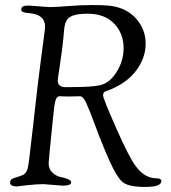

<svg xmlns="http://www.w3.org/2000/svg" viewBox="-20 -730 677 758"><path d="M227 3 152 -3Q123 -3 85.5 1.5Q48 6 47 6Q20 6 20 -9Q20 -19 26.5 -23Q33 -27 47.5 -31Q62 -35 72 -40Q86 -48 90.5 -70.5Q95 -93 108.5 -215Q122 -337 129 -395Q136 -453 142.5 -502Q149 -551 153.5 -584.5Q158 -618 158 -624Q158 -673 96 -678Q64 -680 64 -690.5Q64 -701 70.5 -704.5Q77 -708 94 -708L175 -702Q200 -702 248.5 -706Q297 -710 341.5 -710Q386 -710 407 -708Q475 -702 515 -659Q555 -616 555 -557.5Q555 -499 514.5 -447.5Q474 -396 396 -369Q387 -366 387 -353.5Q387 -341 438.5 -224.5Q490 -108 516 -74Q551 -26 598 -26Q617 -26 617 -15Q617 8 552.5 8Q488 8 465 -10.5Q442 -29 413.5 -92.5Q385 -156 358.5 -227.5Q332 -299 320 -324.5Q308 -350 296 -350L250 -349L215 -350Q204 -350 199 -333Q194 -316 189 -262L175 -121L172 -86Q172 -63 186 -49.5Q200 -36 216 -32Q261 -23 261 -10Q261 3 227 3ZM208 -412Q208 -386 239 -386H253Q342 -386 374.5 -393.5Q407 -401 430 -431Q468 -481 468 -539.5Q468 -598 430.5 -637Q393 -676 325 -676Q280 -676 258 -664Q236 -652 233 -611Q230 -570 223.5 -522.5Q217 -475 212.5 -446Q208 -417 208 -412Z"/></svg>

Font: Sorts Mill Goudy
Style: Italic
Weight: 400
Italic angle: -7.40001°
Version: Version 003.101